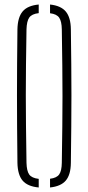

<svg xmlns="http://www.w3.org/2000/svg" viewBox="-20 -824 390 848"><path d="M151 4Q102 -0.5 80 -26.2Q58 -52 57 -105Q56 -191.5 55.5 -263.8Q55 -336 55 -403.2Q55 -470.5 55.5 -541Q56 -611.5 57 -694Q58 -747.5 80 -773.5Q102 -799.5 151 -804V-766Q120.5 -762.5 109.2 -746.5Q98 -730.5 97 -694Q95.5 -606.5 94.8 -537.5Q94 -468.5 94 -404.2Q94 -340 94.8 -268.8Q95.5 -197.5 97 -105Q98 -68.5 109.2 -53Q120.5 -37.5 151 -34ZM201 4V-34.5Q230.5 -38 241.5 -53.8Q252.5 -69.5 253 -105Q254.5 -194.5 255.2 -264.8Q256 -335 256 -399.2Q256 -463.5 255.2 -533.8Q254.5 -604 253 -694Q252.5 -729.5 241.5 -745.8Q230.5 -762 201 -765.5V-804Q249 -799 270.8 -772.8Q292.5 -746.5 293 -694Q294 -611.5 294.8 -541Q295.5 -470.5 295.5 -403.2Q295.5 -336 294.8 -263.8Q294 -191.5 293 -105Q292.5 -52.5 270.8 -26.8Q249 -1 201 4Z"/></svg>

Font: Big Shoulders Stencil Text Thin
Style: Regular
Weight: 100
Designer: Patric King
Foundry: XO Type Co
Version: Version 2.001